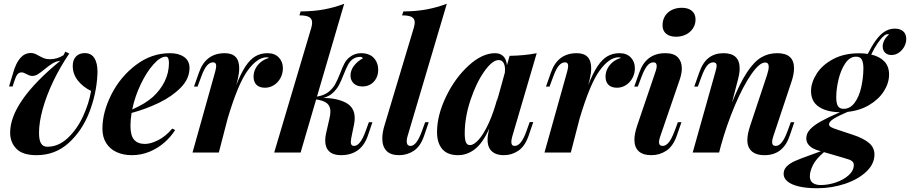

<svg xmlns="http://www.w3.org/2000/svg" viewBox="-20 -815 4863 1026"><path d="M368.7 -462.4Q368.7 -495.1 386.2 -513.2Q403.8 -531.2 433.1 -531.2Q467.3 -531.2 484.1 -504.9Q501 -478.5 501 -430.7L500.5 -416Q495.6 -314.5 457.3 -215.3Q418.9 -116.2 346.9 -51Q274.9 14.2 175.3 14.2Q100.6 14.2 67.4 -20.3Q34.2 -54.7 34.2 -106Q34.2 -270.5 302.2 -490.2Q278.8 -487.3 260.3 -475.8Q241.7 -464.4 216.8 -443.8Q195.8 -426.3 181.6 -417.7Q167.5 -409.2 152.3 -409.2Q139.2 -409.2 121.6 -419.4Q105 -428.2 95.2 -428.2Q81.5 -428.2 73 -417.5Q64.5 -406.7 56.2 -380.4L47.4 -353H28.3L50.3 -425.8Q80.1 -531.7 144.5 -531.7Q156.2 -531.7 165 -528.3Q173.8 -524.9 187.5 -517.1Q204.1 -507.8 216.6 -503.2Q229 -498.5 246.6 -498.5Q285.6 -498.5 319.3 -520L329.1 -539.1L350.1 -528.8Q301.8 -458 265.1 -381.6Q228.5 -305.2 208.5 -233.4Q188.5 -161.6 188.5 -105Q188.5 -66.9 199.2 -48.8Q210 -30.8 232.9 -30.8Q292 -30.8 341.3 -76.7Q390.6 -122.6 422.9 -191.7Q455.1 -260.7 466.8 -329.1Q423.8 -349.6 396.2 -384.5Q368.7 -419.4 368.7 -462.4Z M683.1 -211.4Q677.2 -176.3 677.2 -142.6Q677.2 -89.8 697 -67.9Q716.8 -45.9 754.4 -45.9Q785.2 -45.9 824.7 -65.7Q864.3 -85.4 900.4 -127.9L916 -120.1Q893.6 -84.5 859.1 -54Q824.7 -23.4 779.8 -4.6Q734.9 14.2 684.1 14.2Q639.2 14.2 603.5 -2Q567.9 -18.1 547.6 -50Q527.3 -82 527.3 -127Q527.3 -215.8 575.4 -310.5Q623.5 -405.3 706.5 -468Q789.6 -530.8 888.7 -530.8Q935.1 -530.8 963.9 -510.5Q992.7 -490.2 992.7 -451.7Q992.7 -394.5 946 -346.9Q899.4 -299.3 829.3 -265.6Q759.3 -231.9 683.1 -211.4ZM686.5 -230Q757.3 -261.2 796.9 -296.9Q836.9 -333.5 859.9 -379.9Q882.8 -426.3 882.8 -479Q882.8 -512.2 866.7 -512.2Q836.9 -512.2 800.3 -471.4Q763.7 -430.7 732.2 -365Q700.7 -299.3 686.5 -230Z M1491.7 -450.2Q1491.7 -422.4 1479 -398.4Q1466.3 -374.5 1444.3 -360.4Q1422.4 -346.2 1396 -346.2Q1366.7 -346.2 1350.8 -361.6Q1335 -377 1335 -405.8Q1335 -429.2 1346.2 -450Q1357.4 -470.7 1376.5 -485.4Q1395.5 -500 1418 -505.4Q1412.1 -508.8 1405.3 -508.8Q1354.5 -508.8 1302.7 -437Q1251 -365.2 1196.3 -180.7L1149.4 0H1008.8L1129.9 -432.1Q1135.3 -452.1 1135.3 -462.4Q1135.3 -481.9 1118.7 -481.9Q1100.6 -481.9 1085.2 -463.9Q1069.8 -445.8 1054.7 -403.3L1035.6 -352.1H1016.6L1043.5 -428.2Q1079.6 -530.8 1181.2 -530.8Q1258.3 -530.8 1258.3 -450.2Q1258.3 -424.8 1250.5 -391.1L1242.7 -360.4Q1267.6 -424.3 1292.5 -461.4Q1317.4 -498.5 1345.5 -514.6Q1373.5 -530.8 1409.7 -530.8Q1447.8 -530.8 1469.7 -508.1Q1491.7 -485.4 1491.7 -450.2Z M2001 -441.4Q2001 -417 1990.5 -396.7Q1980 -376.5 1960.9 -364.7Q1941.9 -353 1917.5 -353Q1886.7 -353 1869.9 -369.6Q1853 -386.2 1853 -410.6Q1853 -439.5 1871.8 -463.9Q1890.6 -488.3 1919.4 -503.4Q1914.1 -511.2 1903.8 -511.2Q1880.4 -511.2 1861.3 -496.1Q1848.1 -484.9 1838.9 -467.3Q1829.6 -449.7 1816.9 -418Q1803.2 -382.8 1791.3 -360.4Q1779.3 -337.9 1758.8 -318.8Q1738.3 -299.8 1708 -292Q1782.7 -290.5 1829.1 -265.6Q1875.5 -240.7 1875.5 -183.6Q1875.5 -168 1872.1 -151.4L1856.9 -76.7Q1854.5 -62 1854.5 -55.7Q1854.5 -35.2 1872.1 -35.2Q1905.3 -35.2 1933.6 -113.8L1951.2 -162.1H1970.2L1945.3 -88.9Q1909.2 14.2 1801.8 14.2Q1760.7 14.2 1739.3 -5.9Q1717.8 -25.9 1717.8 -64.5Q1717.8 -81.1 1722.2 -101.6L1739.7 -178.2Q1745.6 -201.7 1745.6 -218.8Q1745.6 -247.6 1727.8 -262.7Q1710 -277.8 1669.4 -283.7L1586.4 0H1445.3L1643.6 -667Q1647.9 -682.1 1647.9 -694.3Q1647.9 -714.4 1632.3 -723.6Q1616.7 -732.9 1580.1 -732.9L1586.4 -753.9Q1655.8 -754.4 1711.4 -764.6Q1767.1 -774.9 1819.3 -794.9L1673.8 -298.8Q1711.4 -304.7 1734.9 -323.2Q1758.3 -341.8 1771 -364.7Q1783.7 -387.7 1798.3 -424.8Q1810.1 -456.1 1820.3 -475.6Q1830.6 -495.1 1846.2 -507.8Q1874 -530.8 1908.7 -530.8Q1954.1 -530.8 1977.5 -505.4Q2001 -480 2001 -441.4Z M2153.3 -60.5Q2153.3 -35.2 2173.8 -35.2Q2206.1 -35.2 2234.4 -113.8L2252 -162.1H2271L2246.1 -88.9Q2226.6 -32.2 2190.9 -9Q2155.3 14.2 2112.8 14.2Q2067.4 14.2 2045.2 -9Q2022.9 -32.2 2022.9 -74.7Q2022.9 -106.4 2034.7 -145L2191.4 -667Q2196.3 -685.1 2196.3 -694.8Q2196.3 -714.8 2180.7 -723.9Q2165 -732.9 2128.4 -732.9L2135.7 -753.9Q2204.1 -754.4 2259.3 -764.6Q2314.5 -774.9 2367.7 -794.9L2157.2 -85Q2153.3 -71.8 2153.3 -60.5Z M2829.6 -162.6 2804.7 -89.4Q2784.7 -32.7 2749.5 -9.3Q2714.4 14.2 2672.9 14.2Q2620.6 14.2 2598.6 -17.6Q2585.4 -37.1 2585.4 -67.9Q2585.4 -91.8 2594.2 -127.9Q2561 -52.7 2519.3 -19.3Q2477.5 14.2 2427.2 14.2Q2371.6 14.2 2343.5 -18.3Q2315.4 -50.8 2315.4 -109.4Q2315.4 -198.2 2363 -297.6Q2410.6 -397 2483.4 -463.9Q2556.2 -530.8 2626 -530.8Q2652.8 -530.8 2669.4 -514.6Q2686 -498.5 2689 -466.3L2703.1 -516.6Q2785.2 -518.1 2848.1 -530.8L2717.3 -85.4Q2712.4 -67.4 2712.4 -56.6Q2712.4 -35.2 2730.5 -35.2Q2765.1 -35.2 2793 -113.8L2810.5 -162.6ZM2678.7 -442.4Q2678.7 -466.8 2669.9 -480.5Q2661.1 -494.1 2645 -494.1Q2610.8 -494.1 2567.6 -432.9Q2524.4 -371.6 2493.9 -279.5Q2463.4 -187.5 2463.4 -102.1Q2463.4 -68.4 2470 -54Q2476.6 -39.6 2491.2 -39.6Q2512.7 -39.6 2539.3 -70.1Q2565.9 -100.6 2592.3 -158.4Q2618.7 -216.3 2639.2 -294.9L2634.3 -270L2677.7 -426.3Q2678.7 -437 2678.7 -442.4Z M3372.6 -450.2Q3372.6 -422.4 3359.9 -398.4Q3347.2 -374.5 3325.2 -360.4Q3303.2 -346.2 3276.9 -346.2Q3247.6 -346.2 3231.7 -361.6Q3215.8 -377 3215.8 -405.8Q3215.8 -429.2 3227.1 -450Q3238.3 -470.7 3257.3 -485.4Q3276.4 -500 3298.8 -505.4Q3293 -508.8 3286.1 -508.8Q3235.4 -508.8 3183.6 -437Q3131.8 -365.2 3077.1 -180.7L3030.3 0H2889.6L3010.7 -432.1Q3016.1 -452.1 3016.1 -462.4Q3016.1 -481.9 2999.5 -481.9Q2981.4 -481.9 2966.1 -463.9Q2950.7 -445.8 2935.5 -403.3L2916.5 -352.1H2897.5L2924.3 -428.2Q2960.4 -530.8 3062 -530.8Q3139.2 -530.8 3139.2 -450.2Q3139.2 -424.8 3131.3 -391.1L3123.5 -360.4Q3148.4 -424.3 3173.3 -461.4Q3198.2 -498.5 3226.3 -514.6Q3254.4 -530.8 3290.5 -530.8Q3328.6 -530.8 3350.6 -508.1Q3372.6 -485.4 3372.6 -450.2Z M3623 -773.4Q3658.2 -773.4 3677.5 -756.8Q3696.8 -740.2 3696.8 -710.9Q3696.8 -684.6 3682.9 -663.3Q3668.9 -642.1 3645.3 -630.4Q3621.6 -618.7 3593.3 -618.7Q3558.6 -618.7 3539.6 -634.8Q3520.5 -650.9 3520.5 -679.2Q3520.5 -708.5 3533.9 -729.7Q3547.4 -751 3570.8 -762.2Q3594.2 -773.4 3623 -773.4ZM3489.3 -461.9Q3489.3 -481.9 3472.2 -481.9Q3453.6 -481.9 3438.5 -463.6Q3423.3 -445.3 3407.7 -403.3L3388.2 -352.1H3369.1L3396.5 -428.2Q3432.6 -530.8 3535.2 -530.8Q3581.5 -530.8 3602.5 -508.3Q3623.5 -485.8 3623.5 -449.7Q3623.5 -423.3 3612.8 -391.1L3507.8 -85Q3501.5 -67.4 3501.5 -55.7Q3501.5 -35.2 3521.5 -35.2Q3537.1 -35.2 3552.2 -52.2Q3567.4 -69.3 3584.5 -113.8L3602.5 -162.1H3621.6L3596.2 -88.9Q3576.2 -32.7 3540.3 -9.3Q3504.4 14.2 3460.9 14.2Q3415.5 14.2 3392.8 -7.1Q3370.1 -28.3 3370.1 -68.4Q3370.1 -99.6 3385.3 -145L3482.9 -432.1Q3489.3 -449.7 3489.3 -461.9Z M4199.7 -88.9Q4164.6 14.2 4065.4 14.2Q4008.8 14.2 3986.3 -19Q3973.6 -37.6 3973.6 -65.9Q3973.6 -98.6 3989.3 -145L4079.1 -415Q4087.9 -442.4 4087.9 -458Q4087.9 -481 4068.8 -481Q4038.1 -481 3994.4 -417.7Q3950.7 -354.5 3907 -251.5Q3863.3 -148.4 3832 -35.6L3822.8 0H3681.6L3803.2 -432.1Q3809.6 -454.6 3809.6 -463.9Q3809.6 -481.9 3791.5 -481.9Q3773.4 -481.9 3758.8 -464.6Q3744.1 -447.3 3728 -403.3L3709 -352.1H3689.9L3716.8 -428.2Q3735.8 -482.4 3768.1 -506.6Q3800.3 -530.8 3846.2 -530.8Q3932.6 -530.8 3932.6 -449.2Q3932.6 -425.3 3923.8 -391.1L3891.6 -267.1Q3933.1 -369.6 3970.9 -427.2Q4008.8 -484.9 4047.1 -507.8Q4085.4 -530.8 4132.8 -530.8Q4223.1 -530.8 4223.1 -450.7Q4223.1 -419.4 4210 -379.9L4111.8 -85Q4106 -66.9 4106 -56.2Q4106 -35.2 4125.5 -35.2Q4159.7 -35.2 4188 -113.8L4206.1 -162.1H4224.6Z M4822.8 -606.4Q4822.8 -585.4 4812 -565.7Q4801.3 -545.9 4783.2 -533.4Q4765.1 -521 4743.7 -521Q4722.2 -521 4709.5 -533.9Q4696.8 -546.9 4696.8 -566.9Q4696.8 -582.5 4705.3 -599.4Q4713.9 -616.2 4730.5 -630.4Q4728 -632.3 4723.6 -632.3Q4713.4 -632.3 4703.6 -623.5Q4689 -611.8 4669.7 -583.7Q4650.4 -555.7 4635.7 -523.4Q4680.7 -513.2 4705.8 -486.6Q4731 -460 4731 -417Q4731 -371.6 4703.6 -328.1Q4676.3 -284.7 4625.7 -254.4Q4575.2 -224.1 4509.8 -217.3Q4461.4 -196.8 4435.8 -180.9Q4410.2 -165 4410.2 -150.4Q4410.2 -142.1 4420.9 -135.7Q4431.6 -129.4 4455.1 -122.1L4539.1 -94.2Q4591.8 -76.7 4622.3 -52.2Q4652.8 -27.8 4652.8 10.7Q4652.8 61.5 4608.9 102.8Q4564.9 144 4494.4 167.5Q4423.8 190.9 4347.2 190.9Q4290 190.9 4249.5 181.4Q4209 171.9 4188.2 154.5Q4167.5 137.2 4167.5 114.3Q4167.5 90.3 4184.6 73.7Q4201.7 57.1 4228 45.4Q4254.4 33.7 4303.7 16.1Q4330.6 6.8 4366.2 -6.8L4348.6 -12.2Q4321.8 -20 4305.2 -36.4Q4288.6 -52.7 4288.6 -76.2Q4288.6 -101.1 4308.3 -123Q4328.1 -145 4366.2 -166.3Q4404.3 -187.5 4468.3 -215.3Q4397.5 -216.3 4355.7 -244.4Q4314 -272.5 4314 -328.1Q4314 -373.5 4343.8 -420.7Q4373.5 -467.8 4431.9 -499Q4490.2 -530.3 4570.3 -530.3Q4596.7 -530.3 4617.2 -526.9Q4658.7 -609.4 4697.3 -639.2Q4726.6 -662.1 4761.2 -662.1Q4789.6 -662.1 4806.2 -647.9Q4822.8 -633.8 4822.8 -606.4ZM4593.8 -449.2Q4593.8 -480 4585.4 -496.1Q4577.1 -512.2 4554.7 -512.2Q4521 -512.2 4497.1 -476.8Q4473.1 -441.4 4460.9 -390.4Q4448.7 -339.4 4448.7 -294.9Q4448.7 -261.2 4458.3 -247.3Q4467.8 -233.4 4487.8 -233.4Q4522.9 -233.4 4546.9 -265.9Q4570.8 -298.3 4582 -347.9Q4593.3 -397.5 4593.8 -449.2ZM4307.6 127.4Q4307.6 150.9 4323.2 162.4Q4338.9 173.8 4365.7 173.8Q4405.3 173.8 4446.5 159.9Q4487.8 146 4515.1 121.3Q4542.5 96.7 4542.5 66.4Q4542.5 55.2 4535.4 48.3Q4528.3 41.5 4518.6 38.1Q4508.8 34.7 4483.9 27.3L4383.3 -2Q4340.8 33.7 4324.2 67.1Q4307.6 100.6 4307.6 127.4Z"/></svg>

Font: TypoPRO Playfair Display
Style: Bold Italic
Weight: 700
Italic angle: -14.9847°
Designer: Claus Eggers Sørensen
Foundry: Claus Eggers Sørensen
Version: Version 1.004;PS 001.004;hotconv 1.0.70;makeotf.lib2.5.58329